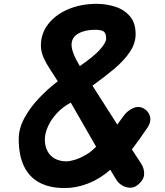

<svg xmlns="http://www.w3.org/2000/svg" viewBox="-20 -948 836 974"><path d="M308 6Q232 6 180 -21.8Q128 -49.5 101.5 -105Q75 -160.5 75 -243Q75 -296.5 104 -349.8Q133 -403 178.5 -450.8Q224 -498.5 273 -535.5Q255 -565 235 -594.8Q215 -624.5 201.2 -655.2Q187.5 -686 187.5 -717Q187.5 -778 224.5 -825.8Q261.5 -873.5 325.8 -901Q390 -928.5 471.5 -928.5Q518.5 -928.5 563.8 -914.2Q609 -900 638.5 -866.2Q668 -832.5 668 -774.5Q668 -728 638.8 -684.5Q609.5 -641 559.8 -599Q510 -557 449 -513.5L575 -316Q583 -327 591 -338Q599 -349 607 -360Q626 -386.5 655.5 -399.5Q685 -412.5 711 -396.5Q734.5 -383 741 -356.8Q747.5 -330.5 729.5 -302.5Q708.5 -271 688.2 -243Q668 -215 649 -190L695.5 -119Q712.5 -93 711.2 -64Q710 -35 678.5 -9.5Q659.5 5.5 637.8 4.2Q616 3 597.8 -8.5Q579.5 -20 570 -36.5L539.5 -86.5Q485 -39.5 425.8 -16.8Q366.5 6 308 6ZM207.5 -241.5Q207.5 -206 221 -181Q234.5 -156 259.2 -142.8Q284 -129.5 317.5 -129.5Q334 -129.5 360 -137.5Q386 -145.5 414.8 -162Q443.5 -178.5 467.5 -204L339 -427.5Q297 -405 267.5 -372.5Q238 -340 222.8 -305.2Q207.5 -270.5 207.5 -241.5ZM343 -720.5Q343 -701.5 354 -673.2Q365 -645 385 -613Q453 -659 485.8 -695.2Q518.5 -731.5 518.5 -752Q518.5 -779.5 506 -788.2Q493.5 -797 462 -797Q410.5 -797 376.8 -777.5Q343 -758 343 -720.5Z"/></svg>

Font: Edu VIC WA NT Hand
Style: Regular
Weight: 400
Designer: Tina and Corey Anderson, Eben Sorkin, Mirko Velimirovic
Foundry: Google for Education
Version: Version 1.000